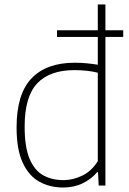

<svg xmlns="http://www.w3.org/2000/svg" viewBox="-20 -828 576 857"><path d="M261.5 9Q203 9 156 -16.8Q109 -42.5 81.5 -101.5Q54 -160.5 54 -259Q54 -408 120.5 -478Q187 -548 313.5 -548Q340 -548 367 -545.5Q394 -543 416.5 -539V-663H234.5V-693H416.5V-808H450.5V-693H530V-663H450.5V0H420.5L417.5 -59.5H413.5Q389 -29.5 349.8 -10.2Q310.5 9 261.5 9ZM263 -24Q306 -24 347.5 -44.2Q389 -64.5 416.5 -108.5V-503.5Q370.5 -515 312 -515Q202 -515 146 -455.8Q90 -396.5 90 -263Q90 -171 112.2 -118.8Q134.5 -66.5 173.5 -45.2Q212.5 -24 263 -24Z"/></svg>

Font: Encode Sans Th
Style: Regular
Weight: 100
Designer: Multiple Designers
Foundry: Impallari Type
Version: Version 3.002; ttfautohint (v1.8.3) -l 8 -r 50 -G 200 -x 14 